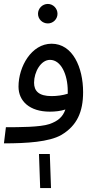

<svg xmlns="http://www.w3.org/2000/svg" viewBox="-20 -723 487 975"><path d="M223 -604C250 -604 272 -626 272 -653C272 -680 250 -703 223 -703C195 -703 173 -680 173 -653C173 -626 195 -604 223 -604ZM0 5C115 5 230 -2 292 -38C371 -85 402 -155 402 -255C402 -381 349 -501 242 -501C140 -501 74 -385 74 -283C74 -209 131 -156 233 -156C260 -156 288 -159 312 -167C299 -129 274 -108 231 -93C184 -77 76 -77 10 -77ZM153 -303C153 -357 187 -419 234 -419C290 -419 324 -344 324 -261C324 -256 324 -251 324 -247C299 -239 269 -235 242 -235C177 -235 153 -261 153 -303ZM184 232H239L233 59H178Z"/></svg>

Font: Noto Sans Arabic
Style: Regular
Weight: 400
Designer: Monotype Design Team, Nadine Chahine, Nizar Qandah and Khaled Hosny
Foundry: Monotype Imaging Inc.
Version: Version 2.012